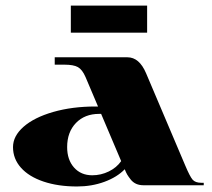

<svg xmlns="http://www.w3.org/2000/svg" viewBox="-20 -658 752 682"><path d="M502.6 -542H231.6V-638.1H502.6ZM174.4 -428.3V-454.5H432.7Q474.7 -454.5 498.7 -398.2L638.1 -69.9Q654.3 -31.5 663.9 -20.1Q673.5 -8.7 695.4 -8.7H703.7V0H489.1Q474.7 0 463.3 -5.2Q451.9 -10.5 444.1 -20.5Q436.2 -30.6 431.8 -38Q427.4 -45.5 423.1 -56.8Q396 -28.8 351 -12.2Q305.9 4.4 253.5 4.4Q186.2 4.4 134.4 -13.1Q82.6 -30.6 54.4 -62.3Q26.2 -94 26.2 -135.5Q26.2 -174.8 63.8 -207.8Q101.4 -240.8 168.9 -260.3Q236.5 -279.7 319.1 -279.7H328.2L283.7 -384.6Q272.3 -410.8 256.8 -419.6Q241.3 -428.3 208.9 -428.3ZM410.4 -85.7 339.2 -253.5H332.2Q281 -253.5 249.8 -221.2Q218.5 -188.8 218.5 -135.5Q218.5 -90.5 243 -62.9Q267.5 -35.4 307.7 -35.4Q338.7 -35.4 366.5 -49Q394.2 -62.5 410.4 -85.7Z"/></svg>

Font: Wabroye
Style: Medium
Weight: 500
Designer: gluk
Foundry: gluk
Version: Version 0.14